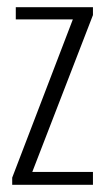

<svg xmlns="http://www.w3.org/2000/svg" viewBox="-20 -515 295 535"><path d="M14 0V-20L183 -461H24V-495H239V-473L70 -36H239V0Z"/></svg>

Font: Alumni Sans Thin Light
Style: Regular
Weight: 300
Version: Version 1.018